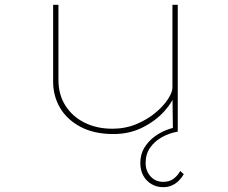

<svg xmlns="http://www.w3.org/2000/svg" viewBox="-20 -545 946 795"><path d="M450 10Q370 10 314 -19.5Q258 -49 229 -98Q200 -147 200 -207V-525H222V-214Q222 -153 251 -107.5Q280 -62 330.5 -37Q381 -12 445 -12Q499 -12 544.5 -31Q590 -50 623.5 -78Q657 -106 675.5 -134.5Q694 -163 694 -182V-525H716V0H696L694 -161L708 -165Q697 -125 660.5 -84.5Q624 -44 570 -17Q516 10 450 10ZM656 230Q629 230 607.5 217.5Q586 205 573.5 182.5Q561 160 561 130Q561 94 577.5 67Q594 40 618 22Q642 4 667.5 -6Q693 -16 711 -18L716 0Q681 6 650.5 23Q620 40 601.5 66.5Q583 93 583 130Q583 163 603.5 185.5Q624 208 656 208Q682 208 699.5 194.5Q717 181 726 163L741 176Q734 189 722 201.5Q710 214 693.5 222Q677 230 656 230Z"/></svg>

Font: Lexend Zetta Thin
Style: Regular
Weight: 250
Version: Version 1.007